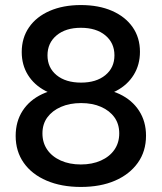

<svg xmlns="http://www.w3.org/2000/svg" viewBox="-20 -730 640 760"><path d="M300 10Q223 10 164.5 -15Q106 -40 74 -85.5Q42 -131 42 -192Q42 -249 69.5 -291.5Q97 -334 147 -357.5Q197 -381 264 -381V-347Q204 -347 159.5 -370.5Q115 -394 90.5 -433.5Q66 -473 66 -524Q66 -580 95 -622Q124 -664 177 -687Q230 -710 300 -710Q371 -710 423.5 -687Q476 -664 505 -622.5Q534 -581 534 -525Q534 -474 509.5 -434Q485 -394 440.5 -370.5Q396 -347 336 -347V-381Q404 -381 453.5 -357.5Q503 -334 530.5 -291.5Q558 -249 558 -193Q558 -131 525.5 -85.5Q493 -40 435.5 -15Q378 10 300 10ZM300 -79Q345 -79 379.5 -94.5Q414 -110 433 -137.5Q452 -165 452 -202Q452 -239 433 -265.5Q414 -292 380 -307Q346 -322 301 -322Q256 -322 221.5 -307Q187 -292 167.5 -265.5Q148 -239 148 -202Q148 -165 167 -137.5Q186 -110 220.5 -94.5Q255 -79 300 -79ZM301 -403Q361 -403 397 -432.5Q433 -462 433 -511Q433 -560 397 -590Q361 -620 300 -620Q240 -620 204 -590Q168 -560 168 -511Q168 -462 204 -432.5Q240 -403 301 -403Z"/></svg>

Font: SUSE Thin Medium
Style: Regular
Weight: 500
Version: Version 1.000